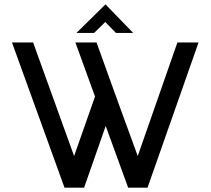

<svg xmlns="http://www.w3.org/2000/svg" viewBox="-20 -861 966 881"><path d="M657 0H568L465 -283L366 0H276L35 -666H132L320 -145L416 -418L326 -666H423L511 -422L612 -145L794 -666H891ZM463 -760 412 -710H331L464 -841L591 -710H512Z"/></svg>

Font: Sulphur Point
Style: Bold
Weight: 700
Designer: Noponies / Dale Sattler
Foundry: Noponies
Version: Version 1.000; ttfautohint (v1.8)